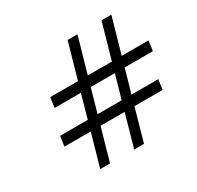

<svg xmlns="http://www.w3.org/2000/svg" viewBox="-150 -875 1078 1049"><g transform="rotate(-30 388.5 -350.0)"><path d="M411.1 0 468.8 -204.1H316.9L258.8 0H196.8L254.9 -204.1H88.9L97.7 -267.1H272.5L314 -414.1H147.9L157.2 -477.1H332L395.5 -700.2H457.5L394 -477.1H545.9L609.4 -700.2H671.4L607.9 -477.1H776.9L768.1 -414.1H590.3L548.3 -267.1H717.3L708.5 -204.1H530.8L473.1 0ZM528.3 -414.1H376L334.5 -267.1H486.3Z"/></g></svg>

Font: Fivo Sans
Style: Italic
Weight: 400
Designer: Alexander Slobzheninov
Foundry: Alexander Slobzheninov
Version: 1.0